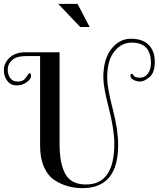

<svg xmlns="http://www.w3.org/2000/svg" viewBox="-48 -967 823 996"><path d="M86 -696H261V-220Q261 -119 291 -64.5Q321 -10 398 -10Q545 -10 545 -221Q545 -295 516.5 -405.5Q488 -516 488 -565Q488 -660 529.5 -713Q571 -766 631.5 -766Q692 -766 723.5 -734Q755 -702 755 -646Q755 -590 727.5 -567Q700 -544 679.5 -544Q659 -544 644 -553Q629 -562 629 -573Q629 -584 634 -584Q639 -584 641.5 -581Q644 -578 646 -574Q653 -564 678.5 -564Q704 -564 719.5 -585.5Q735 -607 735 -640Q735 -746 635 -746Q582 -746 545 -700Q508 -654 508 -564Q508 -513 536.5 -403Q565 -293 565 -216Q565 9 380 9Q299 9 236 -32Q201 -54 180.5 -100Q160 -146 160 -211V-676H85Q38 -676 15 -655.5Q-8 -635 -8 -607Q-8 -579 5.5 -561.5Q19 -544 43 -544Q67 -544 78 -555Q89 -566 95 -576.5Q101 -587 107 -587Q113 -587 113 -572Q113 -557 90.5 -540.5Q68 -524 38 -524Q8 -524 -10 -547Q-28 -570 -28 -604.5Q-28 -639 1.5 -667.5Q31 -696 86 -696ZM368 -827 254 -947H354L417 -827Z"/></svg>

Font: Spirax
Style: Regular
Weight: 400
Designer: Brenda Gallo (gbrenda1987@gmail.com)
Foundry: Brenda Gallo
Version: Version 1.002